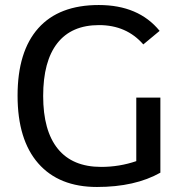

<svg xmlns="http://www.w3.org/2000/svg" viewBox="-20 -736 734 765"><path d="M50 -355C50 -237.7 77.5 -147.7 132.5 -85C187.5 -22.3 265.5 9 366.5 9C467.5 9 551.7 -10 619 -48V-347H523V-94C478.3 -78.7 431.7 -71 383 -71C307 -71 249.5 -95 210.5 -143C171.5 -191 152 -261.2 152 -353.5C152 -445.8 170.8 -516 208.5 -564C246.2 -612 301.5 -636 374.5 -636C447.5 -636 506.3 -610.3 551 -559L616 -613C560 -681.7 479.2 -716 373.5 -716C267.8 -716 187.5 -685.2 132.5 -623.5C77.5 -561.8 50 -472.3 50 -355Z"/></svg>

Font: Telex Regular
Style: Regular
Weight: 400
Designer: Andres Torresi
Foundry: Andres Torresi
Version: Version 1.001